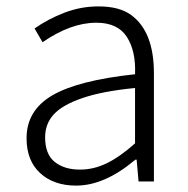

<svg xmlns="http://www.w3.org/2000/svg" viewBox="-20 -567 587 600"><path d="M63 -135Q63 -222 143.5 -269Q224 -316 402 -335Q405 -407 376.5 -451.5Q348 -496 281 -496Q201 -496 113 -435L88 -478Q129 -507 180.5 -527Q232 -547 288 -547Q353 -547 390 -520Q461 -468 461 -338V0H413L407 -68H403Q307 13 218 13Q148 13 105.5 -26Q63 -65 63 -135ZM402 -119V-292Q299 -282 236 -260Q175 -239 148 -209.5Q121 -180 121 -138Q121 -85 151 -61Q181 -37 230 -37Q273 -37 314 -57Q355 -77 402 -119Z"/></svg>

Font: Merged Yaku Han JP Light
Style: Regular
Weight: 300
Designer: Ryoko NISHIZUKA 西塚涼子 (kana, bopomofo & ideographs); Paul D. Hunt (Latin, Greek & Cyrillic); Sandoll Communications 산돌커뮤니
Foundry: Adobe
Version: Version 2.004